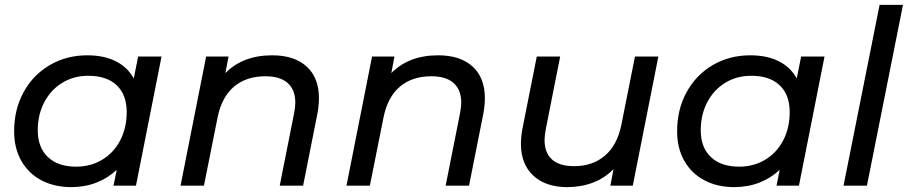

<svg xmlns="http://www.w3.org/2000/svg" viewBox="-20 -762 3726 788"><path d="M643 -530 538 0H446L459 -65Q423 -31 375.5 -12.5Q328 6 272 6Q204 6 151 -21.5Q98 -49 68 -101Q38 -153 38 -223Q38 -313 77 -384Q116 -455 184.5 -495Q253 -535 338 -535Q406 -535 454.5 -511Q503 -487 529 -440L547 -530ZM500 -302Q500 -373 459 -412Q418 -451 342 -451Q283 -451 236 -422.5Q189 -394 162 -343Q135 -292 135 -227Q135 -157 176.5 -117.5Q218 -78 293 -78Q352 -78 399.5 -106.5Q447 -135 473.5 -186Q500 -237 500 -302Z M1289 -359Q1289 -330 1283 -297L1224 0H1128L1187 -297Q1192 -324 1192 -341Q1192 -393 1161 -421Q1130 -449 1069 -449Q991 -449 940.5 -406.5Q890 -364 873 -280L817 0H721L826 -530H918L905 -462Q977 -535 1097 -535Q1188 -535 1238.5 -489Q1289 -443 1289 -359Z M1970 -359Q1970 -330 1964 -297L1905 0H1809L1868 -297Q1873 -324 1873 -341Q1873 -393 1842 -421Q1811 -449 1750 -449Q1672 -449 1621.5 -406.5Q1571 -364 1554 -280L1498 0H1402L1507 -530H1599L1586 -462Q1658 -535 1778 -535Q1869 -535 1919.5 -489Q1970 -443 1970 -359Z M2682 -530 2577 0H2485L2498 -68Q2462 -31 2413.5 -12.5Q2365 6 2308 6Q2220 6 2169 -41Q2118 -88 2118 -172Q2118 -200 2124 -233L2183 -530H2279L2220 -232Q2215 -205 2215 -187Q2215 -135 2245.5 -107.5Q2276 -80 2336 -80Q2412 -80 2462.5 -123Q2513 -166 2530 -249L2586 -530Z M3364 -530 3259 0H3167L3180 -65Q3144 -31 3096.5 -12.5Q3049 6 2993 6Q2925 6 2872 -21.5Q2819 -49 2789 -101Q2759 -153 2759 -223Q2759 -313 2798 -384Q2837 -455 2905.5 -495Q2974 -535 3059 -535Q3127 -535 3175.5 -511Q3224 -487 3250 -440L3268 -530ZM3221 -302Q3221 -373 3180 -412Q3139 -451 3063 -451Q3004 -451 2957 -422.5Q2910 -394 2883 -343Q2856 -292 2856 -227Q2856 -157 2897.5 -117.5Q2939 -78 3014 -78Q3073 -78 3120.5 -106.5Q3168 -135 3194.5 -186Q3221 -237 3221 -302Z M3590 -742H3686L3538 0H3442Z"/></svg>

Font: Idrija
Style: Italic
Weight: 500
Italic angle: -11.3°
Designer: Julieta Ulanovsky
Foundry: Julieta Ulanovsky
Version: Version 7.200